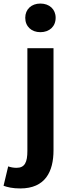

<svg xmlns="http://www.w3.org/2000/svg" viewBox="-74 -831 400 1080"><path d="M40 229C181 229 227 134 227 14V-560H80V18C80 81 66 113 19 113C2 113 -13 110 -28 105L-54 214C-32 222 -3 229 40 229ZM153 -650C204 -650 239 -682 239 -731C239 -779 204 -811 153 -811C103 -811 68 -779 68 -731C68 -682 103 -650 153 -650Z"/></svg>

Font: Source Han Sans CN
Style: Bold
Weight: 700
Designer: Ryoko NISHIZUKA 西塚涼子 (kana, bopomofo & ideographs); Paul D. Hunt (Latin, Greek & Cyrillic); Sandoll Communications 산돌커뮤니
Foundry: Adobe
Version: Version 2.001;hotconv 1.0.107;makeotfexe 2.5.65593